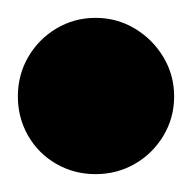

<svg xmlns="http://www.w3.org/2000/svg" viewBox="-57 -468 215 215"><path d="M-37 -360Q-37 -336 -25.5 -316Q-14 -296 6 -284.5Q26 -273 50 -273Q74 -273 94 -284.5Q114 -296 126 -316Q138 -336 138 -360Q138 -384 126 -404Q114 -424 94 -436Q74 -448 50 -448Q26 -448 6 -436Q-14 -424 -25.5 -404Q-37 -384 -37 -360Z"/></svg>

Font: Linefont
Style: Bold
Weight: 700
Monospace: yes
Version: Version 3.002;gftools[0.9.33]